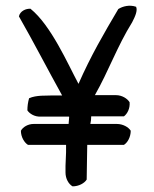

<svg xmlns="http://www.w3.org/2000/svg" viewBox="-20 -622 545 680"><path d="M47 -564C98 -475 150 -374 200 -284C175 -284 151 -284 126 -283C111 -282 96 -280 83 -274C79 -260 77 -246 77 -231C85 -219 103 -208 124 -209H224L225 -208C224 -200 224 -191 223 -183H99C79 -183 61 -172 54 -159C54 -137 66 -117 79 -109H214C215 -72 211 -44 212 -11C212 11 223 30 237 38C259 38 279 27 287 14C287 -24 289 -77 289 -109H419C432 -117 443 -137 443 -159C435 -172 415 -183 394 -183H300C302 -193 303 -199 303 -210H419C431 -219 441 -238 439 -260C431 -273 412 -285 391 -285H316C365 -371 395 -458 448 -543C459 -564 468 -585 462 -598C439 -606 415 -600 399 -590C347 -502 302 -425 258 -325C220 -396 161 -532 88 -591C72 -592 51 -583 47 -564Z"/></svg>

Font: Snowfall
Style: Regular
Weight: 400
Designer: Jasper
Foundry: Cannot Into Space Fonts
Version: Version 0.9